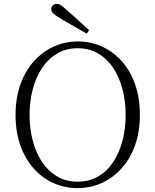

<svg xmlns="http://www.w3.org/2000/svg" viewBox="-20 -952 799 987"><path d="M438 -797 426 -779Q393 -798 360.5 -816.5Q328 -835 296 -854Q267 -871 255 -882Q243 -893 243 -905Q243 -916 251.5 -924Q260 -932 272 -932Q283 -932 295.5 -923.5Q308 -915 330 -894Q356 -872 383 -847Q410 -822 438 -797ZM379 15Q314 15 256 -10.5Q198 -36 154 -85Q110 -134 85 -203.5Q60 -273 60 -361Q60 -448 85 -518Q110 -588 154 -637Q198 -686 256 -712.5Q314 -739 379 -739Q445 -739 502.5 -713.5Q560 -688 604.5 -639Q649 -590 674 -520Q699 -450 699 -361Q699 -274 674 -204.5Q649 -135 604.5 -86Q560 -37 502.5 -11Q445 15 379 15ZM379 -18Q439 -18 485.5 -45.5Q532 -73 563 -120.5Q594 -168 610 -230Q626 -292 626 -361Q626 -430 610 -492Q594 -554 563 -601.5Q532 -649 485.5 -676.5Q439 -704 379 -704Q319 -704 273 -676.5Q227 -649 195.5 -601.5Q164 -554 148 -492Q132 -430 132 -361Q132 -292 148 -230Q164 -168 195.5 -120.5Q227 -73 273 -45.5Q319 -18 379 -18Z"/></svg>

Font: Noto Serif KR ExtraLight
Style: Regular
Weight: 200
Designer: Ryoko NISHIZUKA 西塚涼子 (kana & ideographs); Frank Grießhammer (Latin, Greek & Cyrillic); Wenlong ZHANG 张文龙 (bopomofo); San
Foundry: Adobe
Version: Version 2.002-H1;hotconv 1.1.0;makeotfexe 2.6.0